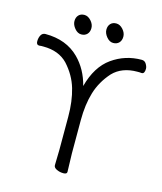

<svg xmlns="http://www.w3.org/2000/svg" viewBox="-127 -961 898 1063"><g transform="rotate(15 322.0 -429.5)"><path d="M358 -4Q358 9 337.5 9Q317 9 299 0.5Q281 -8 281 -22L283 -111V-300Q283 -389 262.5 -459Q242 -529 189 -587Q138 -640 50 -640Q44 -640 38 -640Q32 -640 26 -639H25Q9 -639 9 -659.5Q9 -680 17.5 -695Q26 -710 43 -710Q163 -710 236 -637Q296 -577 319 -486Q350 -603 425.5 -656.5Q501 -710 595 -710Q612 -710 621 -695Q630 -680 630 -668Q630 -639 613 -639H612Q606 -640 600 -640Q594 -640 588 -640Q500 -640 449 -587Q397 -529 376 -459Q355 -389 355 -300V-110ZM267.5 -772Q255 -759 234 -759Q213 -759 196 -779.5Q179 -800 179 -821Q179 -842 191 -855Q203 -868 224 -868Q245 -868 262.5 -848.5Q280 -829 280 -807Q280 -785 267.5 -772ZM450.5 -772Q438 -759 417 -759Q396 -759 379 -779.5Q362 -800 362 -821Q362 -842 374 -855Q386 -868 407 -868Q428 -868 445.5 -848.5Q463 -829 463 -807Q463 -785 450.5 -772Z"/></g></svg>

Font: LXGW WenKai TC
Style: Regular
Weight: 400
Designer: LXGW / Fontworks Inc.
Foundry: LXGW / Fontworks Inc.
Version: Version 1.330